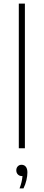

<svg xmlns="http://www.w3.org/2000/svg" viewBox="-20 -828 244 1072"><path d="M85 0V-808H119V0ZM133 135Q133 154 127.5 178Q122 202 111 224H89Q103 188.5 105.5 155H102Q88.5 155 79.8 146Q71 137 71 123Q71 109.5 79.2 100.8Q87.5 92 100 92Q115.5 92 124.2 103Q133 114 133 135Z"/></svg>

Font: Encode Sans Thin
Style: Regular
Weight: 250
Designer: Multiple Designers
Foundry: Impallari Type
Version: Version 2.000